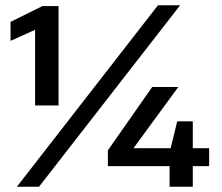

<svg xmlns="http://www.w3.org/2000/svg" viewBox="-20 -708 840 728"><path d="M113 -308V-595L20 -553V-625L141 -685H202V-308ZM44 0 579 -688H663L128 0ZM623 0V-78H389V-138L557 -378H656L486 -146H627L652 -248H711V-146H773V-78H711V0Z"/></svg>

Font: Saira Expanded SemiBold
Style: Regular
Weight: 600
Width: 7
Designer: Hector Gatti with collaboration of the Omnibus-Type team
Foundry: Omnibus-Type
Version: Version 1.100; ttfautohint (v1.8.3)